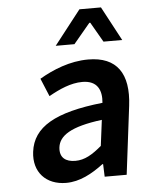

<svg xmlns="http://www.w3.org/2000/svg" viewBox="-53 -762 628 817"><g transform="rotate(-5 261.5 -353.5)"><path d="M68 -132C57 -46 111 12 197 12C255 12 308 -17 357 -54H360L362 0H456L492 -291C509 -428 458 -503 335 -503C257 -503 184 -473 126 -439L158 -362C204 -388 253 -410 302 -410C368 -410 385 -366 380 -314C176 -292 81 -237 68 -132ZM181 -141C187 -190 236 -225 371 -242L357 -132C317 -98 284 -78 244 -78C203 -78 176 -97 181 -141ZM203 -573H283L354 -658H358L407 -573H487L409 -719H317Z"/></g></svg>

Font: Falling Sky
Style: Obl
Weight: 400
Designer: Paul D. Hunt
Foundry: Adobe Systems Incorporated
Version: Version 1.02